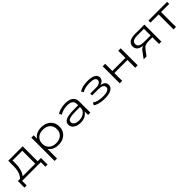

<svg xmlns="http://www.w3.org/2000/svg" viewBox="430 -2110 3904 3904"><g transform="rotate(-45 2382.0 -158.5)"><path d="M36 131V-59H98Q131 -93 150.5 -134Q170 -175 179.5 -226.5Q189 -278 189 -343V-489H604V-59H700V131H637V0H99V131ZM174 -59H535V-431H255V-334Q255 -253 234.5 -181Q214 -109 174 -59Z M853 180V-489H921V-373H914Q936 -431 997.5 -464Q1059 -497 1141 -497Q1225 -497 1286.5 -465.5Q1348 -434 1382.5 -377.5Q1417 -321 1417 -245Q1417 -169 1382.5 -112Q1348 -55 1286.5 -23.5Q1225 8 1141 8Q1060 8 999 -25Q938 -58 916 -114H923V180ZM1133 -51Q1231 -51 1287.5 -104Q1344 -157 1344 -245Q1344 -332 1288 -385Q1232 -438 1133 -438Q1035 -438 978.5 -385Q922 -332 922 -245Q922 -157 978.5 -104Q1035 -51 1133 -51Z M1780 8Q1719 8 1671.5 -11Q1624 -30 1597 -64Q1570 -98 1570 -142Q1570 -190 1600 -220.5Q1630 -251 1697.5 -266.5Q1765 -282 1878 -282H2008V-230H1882Q1810 -230 1763.5 -225Q1717 -220 1690.5 -209.5Q1664 -199 1653 -182.5Q1642 -166 1642 -143Q1642 -99 1682.5 -73.5Q1723 -48 1788 -48Q1844 -48 1890.5 -68Q1937 -88 1964.5 -124Q1992 -160 1992 -204V-321Q1992 -380 1950.5 -409Q1909 -438 1830 -438Q1772 -438 1719 -423.5Q1666 -409 1621 -380L1595 -435Q1626 -455 1664.5 -468.5Q1703 -482 1746 -489.5Q1789 -497 1832 -497Q1905 -497 1956 -477.5Q2007 -458 2034.5 -417.5Q2062 -377 2062 -315V0H1996V-114L2004 -115Q1987 -81 1956 -52.5Q1925 -24 1881 -8Q1837 8 1780 8Z M2472 8Q2391 8 2324 -9Q2257 -26 2216 -58L2244 -109Q2289 -77 2345.5 -63Q2402 -49 2474 -49Q2566 -49 2612 -71Q2658 -93 2658 -137Q2658 -179 2619 -200.5Q2580 -222 2506 -222H2334V-276H2499Q2563 -276 2600.5 -299.5Q2638 -323 2638 -363Q2638 -402 2596 -421Q2554 -440 2475 -440Q2409 -440 2353.5 -427Q2298 -414 2261 -388L2232 -435Q2270 -466 2333.5 -481.5Q2397 -497 2475 -497Q2586 -497 2646.5 -464Q2707 -431 2707 -369Q2707 -327 2678.5 -296Q2650 -265 2598 -251L2596 -253Q2642 -246 2671 -230Q2700 -214 2714 -190Q2728 -166 2728 -134Q2728 -66 2661 -29Q2594 8 2472 8Z M2905 0V-489H2976V-283H3352V-489H3422V0H3352V-224H2976V0Z M3594 0 3701 -145Q3722 -174 3752.5 -190Q3783 -206 3833 -206H3841L3831 -200Q3764 -200 3716.5 -216.5Q3669 -233 3644.5 -265.5Q3620 -298 3620 -345Q3620 -416 3675.5 -452.5Q3731 -489 3836 -489H4104V0H4036V-191H3923Q3866 -191 3829.5 -174.5Q3793 -158 3763 -117L3677 0ZM3845 -244H4037V-435H3845Q3768 -435 3729.5 -412Q3691 -389 3691 -341Q3691 -291 3731 -267.5Q3771 -244 3845 -244Z M4454 0V-430H4220V-489H4758V-430H4524V0Z"/></g></svg>

Font: Nunito Sans 10pt Expanded Light
Style: Regular
Weight: 300
Width: 7
Designer: Vernon Adams
Foundry: Vernon Adams
Version: Version 3.101;gftools[0.9.27]